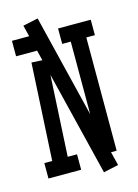

<svg xmlns="http://www.w3.org/2000/svg" viewBox="-136 -957 773 1078"><g transform="rotate(-15 250.0 -418.5)"><path d="M430.2 -762.2V-51.8H339.8V-762.2ZM186 -648.9 152.8 -32.2 63 -37.1 96.2 -653.8ZM330.1 46.9 106 -865.2 193.8 -883.8 417 27.8ZM480 -710H290V-799.8H480ZM210 0H20V-89.8H210ZM192.9 -710H22V-799.8H192.9Z"/></g></svg>

Font: Opir
Style: Regular
Weight: 400
Designer: Maksym Kobuzan
Version: Version 1.000;FEAKit 1.0